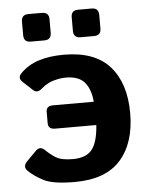

<svg xmlns="http://www.w3.org/2000/svg" viewBox="-52 -747 626 800"><g transform="rotate(-5 261.0 -347.0)"><path d="M96.7 -588.9Q67.4 -588.9 67.4 -618.2V-674.8Q67.4 -704.1 96.7 -704.1H153.3Q182.6 -704.1 182.6 -674.8V-618.2Q182.6 -588.9 153.3 -588.9ZM304.7 -588.9Q275.4 -588.9 275.4 -618.2V-674.8Q275.4 -704.1 304.7 -704.1H361.3Q390.6 -704.1 390.6 -674.8V-618.2Q390.6 -588.9 361.3 -588.9ZM36.1 -54.2Q17.6 -72.3 38.6 -93.8L78.1 -133.8Q97.2 -152.8 117.2 -132.8Q134.8 -115.2 157.7 -100.6Q180.7 -85.9 229 -85.9Q284.2 -85.9 308.8 -116.2Q333.5 -146.5 338.4 -218.8H166.5Q137.2 -218.8 137.2 -243.2V-292Q137.2 -316.4 166.5 -316.4H336.4Q331.5 -370.1 306.9 -398.4Q282.2 -426.8 229 -426.8Q206.1 -426.8 178.2 -419.2Q150.4 -411.6 126.5 -390.6Q105 -371.6 88.9 -386.7L47.9 -424.8Q28.3 -442.9 46.9 -461.4Q78.6 -493.7 123.8 -508.1Q168.9 -522.5 229 -522.5Q358.4 -522.5 420.9 -451.7Q483.4 -380.9 483.4 -256.3Q483.4 -131.8 420.9 -61Q358.4 9.8 229 9.8Q138.7 9.8 100.1 -9.8Q61.5 -29.3 36.1 -54.2Z"/></g></svg>

Font: Istok
Style: Bold
Weight: 700
Designer: Andrey V. Panov
Foundry: Andrey V. Panov
Version: Version 1.0.1